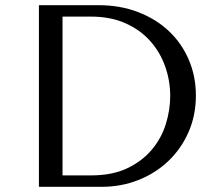

<svg xmlns="http://www.w3.org/2000/svg" viewBox="-20 -720 805 740"><path d="M130 0V-700H360Q443 -700 512 -673.5Q581 -647 630.5 -600.5Q680 -554 707.5 -490Q735 -426 735 -352Q735 -275 706.5 -210.5Q678 -146 628.5 -99Q579 -52 513 -26Q447 0 372 0ZM221 -44H331Q413 -44 470.5 -71.5Q528 -99 565 -143Q602 -187 619 -241.5Q636 -296 636 -350Q636 -410 616 -465.5Q596 -521 557.5 -563.5Q519 -606 462 -631Q405 -656 331 -656H221Z"/></svg>

Font: Tenor Sans
Style: Regular
Weight: 400
Designer: Denis Masharov
Foundry: Denis Masharov
Version: Version 1.1